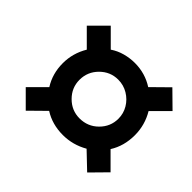

<svg xmlns="http://www.w3.org/2000/svg" viewBox="-117 -716 725 725"><g transform="rotate(45 245.0 -353.5)"><path d="M361 -188Q314 -161 261 -161Q204 -161 160 -189L97 -127L34 -190L97 -253Q69 -297 69 -353Q69 -406 97 -453L33 -517L97 -581L161 -517Q183 -532 209 -539Q235 -546 261 -546Q316 -546 361 -517L426 -581L490 -518L426 -454Q454 -407 454 -353Q454 -295 426 -251L488 -189L426 -126ZM261 -250Q305 -250 335.5 -280.5Q366 -311 366 -353Q366 -381 352 -404.5Q338 -428 314 -442.5Q290 -457 261 -457Q219 -457 188.5 -426.5Q158 -396 158 -353Q158 -311 188.5 -280.5Q219 -250 261 -250Z"/></g></svg>

Font: Noto Sans ExtraCondensed ExtraBold
Style: Italic
Weight: 800
Width: 2
Italic angle: -12°
Designer: Monotype Design Team
Foundry: Monotype Imaging Inc.
Version: Version 2.013; ttfautohint (v1.8.4.7-5d5b)